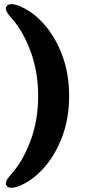

<svg xmlns="http://www.w3.org/2000/svg" viewBox="-20 -760 423 911"><path d="M308 -304.5Q308 -198 274.8 -110.2Q241.5 -22.5 186.8 38.2Q132 99 67 124Q20.5 140.5 9.5 118Q1.5 102.5 28 72.5Q86.5 10 123.8 -89.2Q161 -188.5 161 -304.5Q161 -420.5 123.8 -520Q86.5 -619.5 28 -681.5Q1.5 -712 9.5 -727Q20.5 -750 67 -733.5Q132 -708.5 186.8 -647.8Q241.5 -587 274.8 -499Q308 -411 308 -304.5Z"/></svg>

Font: Fraunces 9pt S050
Style: Bold
Weight: 700
Version: Version 1.000; ttfautohint (v1.8.3)